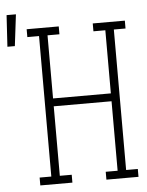

<svg xmlns="http://www.w3.org/2000/svg" viewBox="-134 -854 690 900"><g transform="rotate(-5 211.0 -404.5)"><path d="M19 0V-37H74V-698H19V-735H170V-698H114V-401H386V-698H330V-735H481V-698H426V-37H481V0H330V-37H386V-364H114V-37H170V0ZM-78 -661 -69 -809H-25L-43 -661Z"/></g></svg>

Font: Iosevka Curly Slab Extralight
Style: Regular
Weight: 200
Monospace: yes
Designer: Belleve Invis
Foundry: Belleve Invis
Version: Version 22.1.2; ttfautohint (v1.8.4)